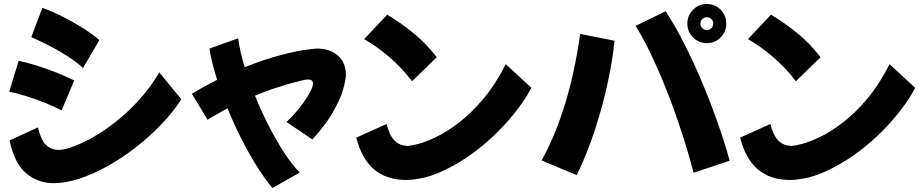

<svg xmlns="http://www.w3.org/2000/svg" viewBox="-20 -854 4607 957"><path d="M394 -515Q350 -556 280.5 -596Q211 -636 136 -669L191 -815Q244 -796 297.5 -768.5Q351 -741 398 -711Q445 -681 475 -654ZM287 -303Q253 -322 205.5 -341Q158 -360 110 -375Q62 -390 26 -397L73 -551Q116 -542 165 -526.5Q214 -511 262 -492Q310 -473 350 -453ZM884 -359Q841 -293 781.5 -231.5Q722 -170 653.5 -117Q585 -64 513.5 -24.5Q442 15 374 37Q306 59 248 59Q169 59 110.5 10Q52 -39 28 -154L169 -219Q183 -159 208 -133Q233 -107 274 -107Q300 -107 345.5 -123.5Q391 -140 447 -172Q503 -204 562 -251Q621 -298 676 -359Q731 -420 774 -493Z M1338 83Q1297 34 1257 -30.5Q1217 -95 1180.5 -167.5Q1144 -240 1114 -314Q1090 -301 1065 -287Q1040 -273 1015 -257L936 -387Q968 -406 1000 -423.5Q1032 -441 1062 -456Q1049 -499 1039 -538.5Q1029 -578 1024 -612L1167 -663Q1171 -631 1179.5 -594.5Q1188 -558 1200 -519Q1300 -559 1377.5 -579Q1455 -599 1502.5 -605.5Q1550 -612 1560 -612Q1625 -612 1664.5 -576.5Q1704 -541 1704 -482Q1704 -456 1690 -407.5Q1676 -359 1639.5 -295Q1603 -231 1537 -159L1408 -246Q1444 -280 1474 -318Q1504 -356 1522 -388.5Q1540 -421 1540 -437Q1540 -458 1515 -458Q1506 -458 1480.5 -452Q1455 -446 1420 -436Q1386 -426 1343 -412Q1300 -398 1251 -377Q1282 -300 1320 -226Q1358 -152 1397.5 -91.5Q1437 -31 1474 6Z M2034 -449Q1985 -514 1922.5 -568Q1860 -622 1795 -659L1910 -781Q1972 -744 2037 -692Q2102 -640 2157 -569ZM2222 -19Q2149 19 2095 31Q2041 43 2004 43Q1809 43 1756 -168L1907 -236Q1921 -179 1947 -153Q1973 -127 2012 -127Q2028 -127 2066 -137Q2104 -147 2156.5 -172.5Q2209 -198 2269 -244Q2329 -290 2389 -361Q2449 -432 2501 -534L2628 -417V-416Q2604 -368 2562.5 -313Q2521 -258 2467.5 -203.5Q2414 -149 2351.5 -101.5Q2289 -54 2222 -19Z M3503 -639Q3463 -639 3434.5 -667.5Q3406 -696 3406 -736Q3406 -777 3434.5 -805.5Q3463 -834 3503 -834Q3544 -834 3572 -805.5Q3600 -777 3600 -736Q3600 -696 3572 -667.5Q3544 -639 3503 -639ZM3437 7Q3409 -100 3374 -206Q3339 -312 3300.5 -409Q3262 -506 3223 -587Q3184 -668 3148 -725L3298 -798Q3340 -734 3384.5 -648Q3429 -562 3471.5 -462.5Q3514 -363 3551.5 -258.5Q3589 -154 3617 -53ZM3503 -704Q3517 -704 3526 -713.5Q3535 -723 3535 -736Q3535 -750 3526 -759Q3517 -768 3503 -768Q3490 -768 3480.5 -759Q3471 -750 3471 -736Q3471 -723 3480.5 -713.5Q3490 -704 3503 -704ZM2855 19 2680 -54Q2738 -162 2775.5 -271.5Q2813 -381 2836 -486Q2859 -591 2872 -685L3043 -651Q3034 -558 3010 -445.5Q2986 -333 2947.5 -213.5Q2909 -94 2855 19Z M3947 -449Q3898 -514 3835.5 -568Q3773 -622 3708 -659L3823 -781Q3885 -744 3950 -692Q4015 -640 4070 -569ZM4135 -19Q4062 19 4008 31Q3954 43 3917 43Q3722 43 3669 -168L3820 -236Q3834 -179 3860 -153Q3886 -127 3925 -127Q3941 -127 3979 -137Q4017 -147 4069.5 -172.5Q4122 -198 4182 -244Q4242 -290 4302 -361Q4362 -432 4414 -534L4541 -417V-416Q4517 -368 4475.5 -313Q4434 -258 4380.5 -203.5Q4327 -149 4264.5 -101.5Q4202 -54 4135 -19Z"/></svg>

Font: Mochiy Pop P One
Style: Regular
Weight: 400
Designer: FONTDASU
Foundry: FONTDASU / Google Inc. / Adobe
Version: Version 2.000